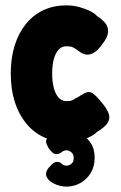

<svg xmlns="http://www.w3.org/2000/svg" viewBox="-20 -515 450 714"><path d="M229 13Q181 13 142.5 -5Q104 -23 76.5 -57Q49 -91 34.5 -137.5Q20 -184 20 -242Q20 -299 34.5 -345.5Q49 -392 76 -425.5Q103 -459 141 -477Q179 -495 227 -495Q253 -495 276 -488.5Q299 -482 316.5 -473Q334 -464 340 -456Q356 -446 369.5 -431.5Q383 -417 382 -396Q381 -385 375.5 -374Q370 -363 360 -350Q330 -308 300 -312Q287 -315 279 -320.5Q271 -326 264.5 -331Q258 -336 250 -339.5Q242 -343 227 -343Q209 -343 197.5 -330Q186 -317 180 -294.5Q174 -272 174 -241Q174 -211 180 -188.5Q186 -166 197 -153Q208 -140 225 -139Q232 -139 238 -139.5Q244 -140 249.5 -142.5Q255 -145 260 -149Q270 -153 280 -160Q290 -167 301 -171Q315 -177 330 -164Q345 -151 363 -128Q380 -107 385 -90Q390 -73 380 -57.5Q370 -42 340 -24Q332 -15 315 -6.5Q298 2 275.5 7.5Q253 13 229 13ZM227 179Q203 179 179 167Q155 155 151 134Q151 121 161 109Q171 97 178 92Q185 87 192 87Q203 87 209.5 94Q216 101 229 101Q236 101 245 94.5Q254 88 254 73Q254 58 245 51Q236 44 228 44Q217 44 209 51Q201 58 190 58Q180 58 172.5 50Q165 42 160 35Q156 27 153.5 21Q151 15 151 10Q152 1 164.5 -9Q177 -19 195 -26Q213 -33 228 -33Q252 -33 275.5 -21Q299 -9 315.5 14Q332 37 332 72Q332 104 317.5 128Q303 152 279 165.5Q255 179 227 179Z"/></svg>

Font: Fredoka Condensed SemiBold
Style: Regular
Weight: 600
Width: 3
Designer: Ben Nathan
Foundry: Milena B. Brandão, Ben Nathan
Version: Version 2.001